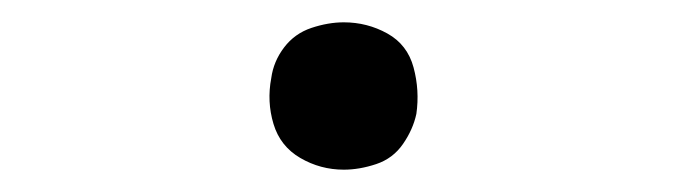

<svg xmlns="http://www.w3.org/2000/svg" viewBox="-20 -426 616 172"><path d="M288 -274Q302 -274 317 -279Q332 -284 341 -297Q350 -310 353 -324Q356 -345 350.5 -365.5Q345 -386 327 -396Q309 -406 288 -406Q274 -406 259 -401Q244 -396 234.5 -383.5Q225 -371 223 -356Q219 -335 225 -315Q231 -295 249 -284.5Q267 -274 288 -274Z"/></svg>

Font: Iosevka Sparkle Light
Style: Italic
Weight: 300
Italic angle: -9°
Designer: Belleve Invis
Foundry: Belleve Invis
Version: Version 4.5.0; ttfautohint (v1.8.3)